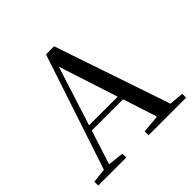

<svg xmlns="http://www.w3.org/2000/svg" viewBox="-183 -914 1091 1091"><g transform="rotate(-45 363.0 -368.5)"><path d="M331 -636 447 -279H217ZM416 0H718V-31L631 -39L394 -737H329L98 -41L12 -31V0H237V-31L141 -42L207 -247H458L525 -41L416 -31Z"/></g></svg>

Font: Source Han Serif SC Medium
Style: Regular
Weight: 500
Designer: Ryoko NISHIZUKA 西塚涼子 (kana & ideographs); Frank Grießhammer (Latin, Greek & Cyrillic); Wenlong ZHANG 张文龙 (bopomofo); San
Foundry: Adobe
Version: Version 2.003;hotconv 1.1.1;makeotfexe 2.6.0